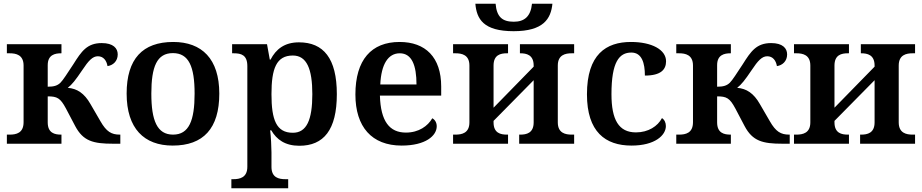

<svg xmlns="http://www.w3.org/2000/svg" viewBox="-20 -774 4967 1034"><path d="M17 0H311V-49H309C275 -49 237 -57 237 -115V-255C288 -255 305 -246 335 -190L385 -95C428 -14 482 0 589 0H628V-49H625C580 -49 553 -65 521 -121L467 -214C434 -272 395 -297 345 -301C368 -319 387 -343 422 -395C457 -448 479 -471 507 -471C537 -471 554 -448 559 -418C588 -422 614 -444 614 -481C614 -514 590 -542 528 -542C449 -542 419 -498 375 -428C341 -377 321 -344 305 -328C289 -313 271 -307 237 -307V-423C237 -479 276 -487 309 -487H311V-536H17V-487H32C66 -487 107 -479 107 -421V-116C107 -57 67 -49 32 -49H17Z M910 10C1075 10 1161 -82 1161 -270C1161 -457 1067 -548 913 -548C748 -548 662 -457 662 -270C662 -82 756 10 910 10ZM912 -49C826 -49 795 -125 795 -270C795 -415 825 -488 911 -488C997 -488 1028 -415 1028 -270C1028 -125 998 -49 912 -49Z M1226 240H1532V191H1517C1482 191 1442 183 1442 125V46C1442 19 1439 -39 1435 -72H1441C1470 -22 1516 11 1592 11C1723 11 1794 -74 1794 -267C1794 -460 1722 -546 1590 -546C1512 -546 1466 -509 1437 -453H1433L1418 -536H1230V-487H1239C1279 -487 1312 -478 1312 -418V124C1312 183 1271 191 1236 191H1226ZM1557 -59C1468 -59 1442 -129 1442 -267C1442 -404 1468 -475 1557 -475C1632 -475 1662 -403 1662 -267C1662 -129 1632 -59 1557 -59Z M2143 10C2272 10 2332 -43 2332 -94C2332 -114 2322 -130 2308 -137C2284 -95 2235 -60 2166 -60C2078 -60 2030 -120 2026 -259H2356V-308C2356 -466 2271 -548 2132 -548C1980 -548 1894 -452 1894 -265C1894 -91 1982 10 2143 10ZM2028 -319C2033 -428 2070 -487 2133 -487C2198 -487 2223 -422 2223 -319Z M2746 -606C2907 -606 2947 -673 2955 -754H2845C2838 -685 2804 -657 2747 -657C2685 -657 2655 -683 2649 -754H2540C2547 -672 2583 -606 2746 -606ZM2420 0H2716V-49H2710C2676 -49 2638 -57 2638 -115V-123L2854 -342V-115C2854 -57 2815 -49 2782 -49H2776V0H3072V-49H3059C3025 -49 2984 -57 2984 -115V-421C2984 -479 3025 -487 3059 -487H3072V-536H2780V-487H2782C2815 -487 2854 -479 2854 -421V-415L2638 -194V-421C2638 -479 2676 -487 2710 -487H2716V-536H2420V-487H2433C2467 -487 2508 -479 2508 -421V-115C2508 -57 2467 -49 2433 -49H2420Z M3381 10C3508 10 3566 -46 3566 -95C3566 -113 3559 -129 3545 -138C3522 -94 3471 -61 3405 -61C3312 -61 3273 -129 3273 -267C3273 -441 3315 -491 3380 -491C3437 -491 3453 -434 3453 -367C3540 -367 3567 -400 3567 -444C3567 -507 3489 -548 3378 -548C3244 -548 3141 -481 3141 -266C3141 -64 3240 10 3381 10Z M3622 0H3916V-49H3914C3880 -49 3842 -57 3842 -115V-255C3893 -255 3910 -246 3940 -190L3990 -95C4033 -14 4087 0 4194 0H4233V-49H4230C4185 -49 4158 -65 4126 -121L4072 -214C4039 -272 4000 -297 3950 -301C3973 -319 3992 -343 4027 -395C4062 -448 4084 -471 4112 -471C4142 -471 4159 -448 4164 -418C4193 -422 4219 -444 4219 -481C4219 -514 4195 -542 4133 -542C4054 -542 4024 -498 3980 -428C3946 -377 3926 -344 3910 -328C3894 -313 3876 -307 3842 -307V-423C3842 -479 3881 -487 3914 -487H3916V-536H3622V-487H3637C3671 -487 3712 -479 3712 -421V-116C3712 -57 3672 -49 3637 -49H3622Z M4256 0H4552V-49H4546C4512 -49 4474 -57 4474 -115V-123L4690 -342V-115C4690 -57 4651 -49 4618 -49H4612V0H4908V-49H4895C4861 -49 4820 -57 4820 -115V-421C4820 -479 4861 -487 4895 -487H4908V-536H4616V-487H4618C4651 -487 4690 -479 4690 -421V-415L4474 -194V-421C4474 -479 4512 -487 4546 -487H4552V-536H4256V-487H4269C4303 -487 4344 -479 4344 -421V-115C4344 -57 4303 -49 4269 -49H4256Z"/></svg>

Font: Noto Serif Semi
Style: Regular
Weight: 600
Designer: Monotype Design Team
Foundry: Monotype Imaging Inc.
Version: Version 1.002